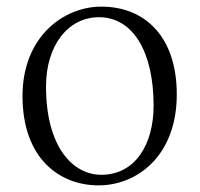

<svg xmlns="http://www.w3.org/2000/svg" viewBox="-20 -546 604 580"><path d="M278 14C392 14 514 -73 514 -261C514 -435 418 -526 286 -526C172 -526 48 -435 48 -256C48 -68 159 14 278 14ZM286 -18C200 -18 119 -102 119 -285C119 -408 185 -494 279 -494C382 -494 444 -389 444 -227C444 -109 388 -18 286 -18Z"/></svg>

Font: Noto Serif KR Light
Style: Regular
Weight: 300
Designer: Ryoko NISHIZUKA 西塚涼子 (kana & ideographs); Frank Grießhammer (Latin, Greek & Cyrillic); Wenlong ZHANG 张文龙 (bopomofo); San
Foundry: Adobe
Version: Version 2.001;hotconv 1.1.0;makeotfexe 2.6.0